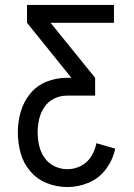

<svg xmlns="http://www.w3.org/2000/svg" viewBox="-20 -550 540 775"><path d="M252 205Q210 205 170 189.5Q130 174 102 141Q74 108 63 67Q52 26 52 -16Q52 -58 63.5 -98.5Q75 -139 102 -172Q129 -205 168.5 -220.5Q208 -236 250 -236H268L89 -458V-530H440V-458H184L364 -236V-164H250Q223 -164 198.5 -152Q174 -140 159 -117.5Q144 -95 138 -69Q132 -43 132 -16Q132 11 138 37.5Q144 64 159.5 86.5Q175 109 200 121Q225 133 252 133Q281 133 307 119.5Q333 106 348.5 81Q364 56 369 28L445 50Q436 94 408.5 131.5Q381 169 339 187Q297 205 252 205Z"/></svg>

Font: Iosevka SS08
Style: Regular
Weight: 400
Monospace: yes
Designer: Belleve Invis
Foundry: Belleve Invis
Version: 2.1.0; ttfautohint (v1.8.2)